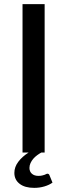

<svg xmlns="http://www.w3.org/2000/svg" viewBox="-20 -738 324 929"><path d="M234 145.5Q218.5 157 195 164Q171.5 171 145.5 171Q100 171 74.8 151.2Q49.5 131.5 49.5 98.5Q49.5 70 68.5 44.8Q87.5 19.5 118.5 0H89V-718H196V0H180Q170 5.5 159.8 13Q149.5 20.5 141.2 30Q133 39.5 127.8 50.8Q122.5 62 122.5 74.5Q122.5 92 134.2 102.5Q146 113 165.5 113Q176.5 113 183.8 111.2Q191 109.5 195.8 107.8Q200.5 106 203.5 104.2Q206.5 102.5 209 102.5Q216.5 102.5 219 109Z"/></svg>

Font: Lato 2
Style: Regular
Weight: 500
Designer: Lukasz Dziedzic with Adam Twardoch and Botio Nikoltchev
Foundry: tyPoland Lukasz Dziedzic
Version: Version 2.015; 2015-08-06; http://www.latofonts.com/